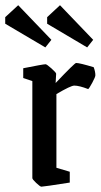

<svg xmlns="http://www.w3.org/2000/svg" viewBox="-54 -700 384 729"><path d="M118.2 -520 -34.2 -609.9V-634.8L15.1 -680.2L141.1 -548.8ZM276.9 -520 125 -609.9V-634.8L173.8 -680.2L299.8 -548.8ZM103 8.8Q98.6 8.8 83.7 -5.1Q68.8 -19 68.8 -23.9V-392.1L34.2 -403.8V-440.9Q110.4 -456.1 119.1 -456.1Q123.5 -456.1 141.4 -440.2Q159.2 -424.3 159.2 -419.9L157.2 -384.8Q229.5 -460.9 234.9 -460.9Q248.5 -460.9 301.8 -444.8Q308.1 -427.7 308.1 -414.1Q308.1 -407.7 296.4 -386Q284.7 -364.3 280.8 -361.8Q246.6 -375 228 -375Q214.8 -375 160.2 -342.8V-63L210.9 -47.9V-6.8Q111.8 8.8 103 8.8Z"/></svg>

Font: Grenze
Style: Regular
Weight: 400
Designer: Renata Polastri
Foundry: Omnibus-Type
Version: Version 1.002;PS 001.002;hotconv 1.0.88;makeotf.lib2.5.64775